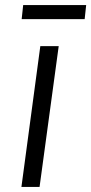

<svg xmlns="http://www.w3.org/2000/svg" viewBox="-20 -742 362 762"><path d="M65 0 140 -559H213L137 0ZM66 -666 72 -722H322L316 -666Z"/></svg>

Font: Merriweather Sans Light
Style: Italic
Weight: 300
Italic angle: -7.5°
Designer: Eben Sorkin
Foundry: Eben Sorkin
Version: Version 2.001; ttfautohint (v1.8.3)